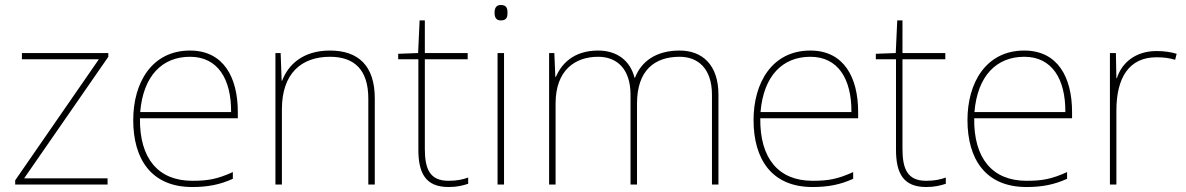

<svg xmlns="http://www.w3.org/2000/svg" viewBox="-20 -741 4761 771"><path d="M412 0V-25H77L415 -513V-528H68V-503H377L41 -17V0Z M743 -538C589 -538 515 -408 515 -259C515 -104 586 10 752 10C816 10 864 0 915 -23V-50C853 -22 816 -15 752 -15C615 -15 540 -105 542 -266H935V-291C935 -430 878 -538 743 -538ZM743 -513C855 -513 909 -423 908 -291H543C555 -436 631 -513 743 -513Z M1305 -538C1193 -538 1136 -478 1113 -417H1111L1107 -528H1086V0H1112V-302C1112 -446 1190 -513 1305 -513C1402 -513 1459 -462 1459 -345V0H1485V-346C1485 -477 1419 -538 1305 -538Z M1781 -15C1707 -15 1686 -61 1686 -143V-503H1858V-528H1686V-659H1665L1659 -528L1579 -525V-503H1660V-140C1660 -47 1688 10 1781 10C1816 10 1838 4 1860 -3V-28C1838 -20 1814 -15 1781 -15Z M1991 -721C1971 -721 1966 -706 1966 -690C1966 -673 1971 -659 1991 -659C2015 -659 2018 -673 2018 -690C2018 -706 2015 -721 1991 -721ZM2004 -528H1978V0H2004Z M2709 -538C2614 -538 2555 -494 2530 -429H2528C2510 -500 2455 -538 2382 -538C2280 -538 2233 -481 2212 -432H2210L2206 -528H2185V0H2211V-325C2211 -459 2289 -513 2382 -513C2455 -513 2512 -467 2512 -360V0H2538V-325C2538 -459 2609 -513 2709 -513C2782 -513 2839 -467 2839 -360V0H2865V-361C2865 -482 2799 -538 2709 -538Z M3234 -538C3080 -538 3006 -408 3006 -259C3006 -104 3077 10 3243 10C3307 10 3355 0 3406 -23V-50C3344 -22 3307 -15 3243 -15C3106 -15 3031 -105 3033 -266H3426V-291C3426 -430 3369 -538 3234 -538ZM3234 -513C3346 -513 3400 -423 3399 -291H3034C3046 -436 3122 -513 3234 -513Z M3699 -15C3625 -15 3604 -61 3604 -143V-503H3776V-528H3604V-659H3583L3577 -528L3497 -525V-503H3578V-140C3578 -47 3606 10 3699 10C3734 10 3756 4 3778 -3V-28C3756 -20 3732 -15 3699 -15Z M4093 -538C3939 -538 3865 -408 3865 -259C3865 -104 3936 10 4102 10C4166 10 4214 0 4265 -23V-50C4203 -22 4166 -15 4102 -15C3965 -15 3890 -105 3892 -266H4285V-291C4285 -430 4228 -538 4093 -538ZM4093 -513C4205 -513 4259 -423 4258 -291H3893C3905 -436 3981 -513 4093 -513Z M4624 -536C4539 -536 4484 -488 4465 -427H4463L4461 -528H4437V0H4463V-297C4463 -428 4513 -511 4624 -511C4654 -511 4674 -508 4699 -501L4705 -525C4681 -532 4656 -536 4624 -536Z"/></svg>

Font: Noto Kufi Arabic Thin
Style: Regular
Weight: 100
Designer: Monotype Design Team, David Williams, Khaled Hosny
Foundry: Google LLC
Version: Version 2.109